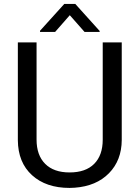

<svg xmlns="http://www.w3.org/2000/svg" viewBox="-20 -921 688 951"><path d="M583 -710.9V-227.5Q582.5 -127 519.8 -63Q457 1 349.6 8.8L324.7 9.8Q208 9.8 138.7 -53.2Q69.3 -116.2 68.4 -226.6V-710.9H161.1V-229.5Q161.1 -152.3 203.6 -109.6Q246.1 -66.9 324.7 -66.9Q404.3 -66.9 446.5 -109.4Q488.8 -151.9 488.8 -229V-710.9ZM473.6 -767.6V-762.7H398.9L325.7 -845.7L252.9 -762.7H178.2V-768.6L298.3 -901.4H353Z"/></svg>

Font: Roboto
Style: Regular
Weight: 400
Designer: Google
Version: Version 2.001047; 2015